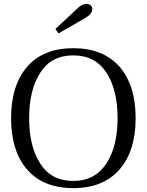

<svg xmlns="http://www.w3.org/2000/svg" viewBox="-20 -958 755 988"><path d="M265 -809C265 -809 281 -786 281 -786C281 -786 423 -868 423 -868C444 -881 455 -896 455 -911C455 -918 452 -925 447 -930C442 -935 434 -938 424 -938C409 -938 394 -930 379 -915C379 -915 265 -809 265 -809ZM120 -85C175 -22 254 10 357 10C460 10 539 -22 595 -86C650 -149 678 -237 678 -350C678 -463 650 -551 595 -615C539 -678 460 -710 357 -710C254 -710 175 -678 120 -615C65 -551 37 -463 37 -350C37 -237 65 -148 120 -85ZM527 -116C488 -57 432 -27 357 -27C282 -27 226 -56 188 -115C149 -174 130 -252 130 -350C130 -447 149 -526 188 -585C226 -644 282 -673 357 -673C432 -673 488 -644 527 -585C566 -526 585 -447 585 -350C585 -253 566 -175 527 -116Z"/></svg>

Font: BUSH 25 TRIRONG
Style: Regular
Weight: 400
Designer: Katatrad Team
Foundry: CadsonDemak